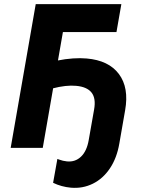

<svg xmlns="http://www.w3.org/2000/svg" viewBox="-20 -720 699 935"><path d="M154 -700H571L547.2 -564H286.4L188.2 0H32ZM267.6 57Q286.2 64 306.2 66Q346.4 69.8 374.6 42.8Q402.8 15.8 412 -37.8L438.2 -186.4Q448 -241 425.9 -269.1Q403.8 -297.2 351 -302Q302.6 -306.8 235 -289.2L258.6 -425Q298.4 -433 335.1 -435.5Q371.8 -438 401.8 -435.2Q509.4 -426 559.1 -359.5Q608.8 -293 589.4 -183.4L561.2 -21.6Q549.2 49.2 515.4 99.7Q481.6 150.2 432 174.6Q382.4 199 325.2 194Q278.8 189.8 238.6 170.2L259.4 54Z"/></svg>

Font: Fixel Italic Variable 20240409 Display Thin
Style: Italic
Weight: 100
Italic angle: -10°
Designer: AlfaBravo + MacPaw
Foundry: Kyrylo Tkachov, Marchela Mozhyna, Serhii Makarenko, Maria Weinstein, Zakhar Kryvoshyya
Version: Version 1.211;Glyphs 3.2 (3225)